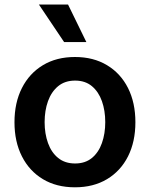

<svg xmlns="http://www.w3.org/2000/svg" viewBox="-20 -799 648 830"><path d="M304 10.7Q224.1 10.7 165.5 -24.5Q106.9 -59.7 74.8 -123Q42.6 -186.4 42.6 -270.6Q42.6 -355.1 74.8 -418.5Q106.9 -481.9 165.5 -517.2Q224.1 -552.6 304 -552.6Q383.9 -552.6 442.6 -517.2Q501.4 -481.9 533.4 -418.5Q565.3 -355.1 565.3 -270.6Q565.3 -186.4 533.4 -123Q501.4 -59.7 442.6 -24.5Q383.9 10.7 304 10.7ZM304.7 -92.3Q348.4 -92.3 377.3 -116.1Q406.2 -139.9 420.6 -180.6Q435 -221.2 435 -271Q435 -321 420.6 -361.7Q406.2 -402.3 377.3 -426.5Q348.4 -450.6 304.7 -450.6Q260.7 -450.6 231.4 -426.5Q202.1 -402.3 187.5 -361.7Q172.9 -321 172.9 -271Q172.9 -221.2 187.5 -180.6Q202.1 -139.9 231.4 -116.1Q260.7 -92.3 304.7 -92.3ZM353.3 -617.2H257.1L148.1 -779.5H274.1Z"/></svg>

Font: Inter UI Semi Bold
Style: Regular
Weight: 600
Designer: Rasmus Andersson
Foundry: rsms
Version: 3.2;8d6f07862